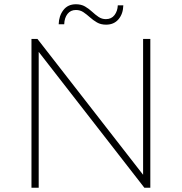

<svg xmlns="http://www.w3.org/2000/svg" viewBox="-20 -883 855 903"><path d="M128 0V-700H156L653 -61V-700H687V0H659L162 -639V0ZM479 -767Q454 -767 436 -777.5Q418 -788 403 -801.5Q388 -815 372.5 -825.5Q357 -836 337 -836Q312 -836 297.5 -817.5Q283 -799 282 -769H256Q257 -808 278 -835.5Q299 -863 337 -863Q362 -863 380 -852.5Q398 -842 413 -828Q428 -814 443.5 -803.5Q459 -793 478 -793Q504 -793 518.5 -812Q533 -831 534 -858H560Q559 -818 537.5 -792.5Q516 -767 479 -767Z"/></svg>

Font: Montserrat ExtraLight
Style: Regular
Weight: 200
Designer: Julieta Ulanovsky
Foundry: Julieta Ulanovsky
Version: Version 9.000; ttfautohint (v1.8.4.7-5d5b)